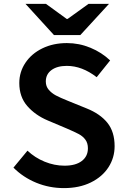

<svg xmlns="http://www.w3.org/2000/svg" viewBox="-20 -952 656 985"><path d="M49 -92 121 -179Q159 -143 209 -122.5Q259 -102 311 -102Q368 -102 399.5 -126Q431 -150 431 -191Q431 -218 418 -235.5Q405 -253 384.5 -264Q364 -275 322 -293L225 -334Q161 -361 120 -408Q79 -455 79 -526Q79 -583 110.5 -630Q142 -677 197.5 -704Q253 -731 323 -731Q386 -731 444 -707Q502 -683 545 -642L476 -556Q401 -614 323 -614Q273 -614 244 -592.5Q215 -571 215 -534Q215 -509 230 -491.5Q245 -474 266.5 -462.5Q288 -451 328 -435L424 -396Q494 -368 531 -322Q568 -276 568 -202Q568 -143 536.5 -94Q505 -45 446 -16Q387 13 308 13Q233 13 166 -14.5Q99 -42 49 -92ZM111 -932H216L322 -855H327L434 -932H539L392 -772H257Z"/></svg>

Font: Nebula Sans Semibold
Style: Regular
Weight: 600
Designer: Paul D. Hunt for Adobe (as Source Sans)
Foundry: Nebula Entertainment & Broadcasting LLC
Version: Version 1.010